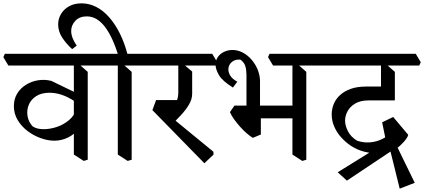

<svg xmlns="http://www.w3.org/2000/svg" viewBox="-50 -930 2538 1149"><path d="M275 -88Q237 -88 194.5 -103Q152 -118 115.5 -145.5Q79 -173 56 -211Q33 -249 33 -295Q33 -337 52.5 -369.5Q72 -402 105 -422.5Q138 -443 177.5 -449.5Q217 -456 257 -446L406 -374L395 -325Q355 -351 318.5 -363Q282 -375 247 -375Q197 -375 165.5 -354Q134 -333 121.5 -301Q109 -269 115 -234.5Q121 -200 145 -174Q168 -158 206.5 -157Q245 -156 287.5 -169.5Q330 -183 364 -212Q398 -241 410 -285L423 -165Q398 -127 358 -107.5Q318 -88 275 -88ZM451 33 392 -5V-562L417 -551L475 -500V26ZM0 -538 -30 -588 -21 -608H565L595 -558L586 -538Z M657 -602Q642 -650 623 -692Q604 -734 581 -765.5Q558 -797 530 -814.5Q502 -832 469 -832Q426 -832 401 -805.5Q376 -779 376 -745Q376 -705 409 -657L382 -636Q349 -665 323.5 -703Q298 -741 298 -784Q298 -817 315 -846Q332 -875 363.5 -892.5Q395 -910 438 -910Q484 -910 526 -888.5Q568 -867 603.5 -826.5Q639 -786 667 -730Q695 -674 713 -605ZM714 33 655 -5V-562L680 -551L738 -500V26ZM565 -538 535 -588 544 -608H828L858 -558L849 -538Z M1173 47 862 -271 884 -331H1016L971 -232L1227 -22L1228 -5ZM976 -183 927 -269Q954 -277 974 -289Q994 -301 1005.5 -322.5Q1017 -344 1017 -378V-554L1051 -543L1100 -502V-369Q1100 -336 1080.5 -303.5Q1061 -271 1032.5 -240.5Q1004 -210 976 -183ZM828 -538 798 -588 807 -608H1220L1250 -558L1241 -538Z M1506 -243 1425 -274V-481Q1425 -510 1418.5 -533Q1412 -556 1389 -573Q1361 -576 1342 -562.5Q1323 -549 1318 -527.5Q1313 -506 1325 -482.5Q1337 -459 1370 -441L1344 -406Q1280 -446 1260 -481Q1240 -516 1240 -542Q1240 -570 1254.5 -590Q1269 -610 1292.5 -620.5Q1316 -631 1341 -631Q1373 -631 1402.5 -615.5Q1432 -600 1455 -573.5Q1478 -547 1491.5 -514.5Q1505 -482 1506 -448ZM1463 -105Q1445 -116 1425 -133.5Q1405 -151 1386 -172.5Q1367 -194 1351 -216Q1335 -238 1326 -259L1353 -298H1444L1511 -263V-125ZM1422 -222 1391 -298H1719L1741 -222ZM1759 33 1700 -5V-562L1725 -551L1783 -500V26ZM1584 -538 1554 -588 1563 -608H1873L1903 -558L1894 -538Z M2208 -12Q2171 -12 2129 -22.5Q2087 -33 2046 -60Q2016 -81 1990.5 -109.5Q1965 -138 1950 -173Q1935 -208 1935 -245Q1935 -277 1947 -307Q1959 -337 1984.5 -360.5Q2010 -384 2048.5 -398Q2087 -412 2140 -412H2236L2313 -329H2155Q2106 -329 2075 -310Q2044 -291 2029.5 -263.5Q2015 -236 2015 -208Q2015 -179 2032 -145Q2049 -111 2087 -88Q2125 -75 2163 -78Q2201 -81 2233 -96Q2265 -111 2284 -131L2322 -44Q2273 -12 2208 -12ZM2026 151 1971 101 2282 -92 2317 -43ZM2342 199 2280 -51 2312 -82 2432 164ZM2271 -30 2237 -198 2303 -230 2393 -123Q2389 -106 2366.5 -81Q2344 -56 2320 -38ZM2313 -330 2230 -371V-562L2255 -551L2313 -500ZM1887 -538 1857 -588 1866 -608H2438L2468 -558L2459 -538Z"/></svg>

Font: Eczar
Style: Regular
Weight: 400
Designer: Vaibhav Singh
Foundry: Rosetta Type Foundry
Version: Version 2.000